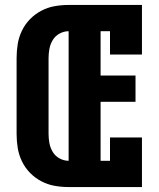

<svg xmlns="http://www.w3.org/2000/svg" viewBox="-20 -755 640 775"><path d="M257 0Q228 0 200 -5Q172 -10 146.5 -23.5Q121 -37 101 -57.5Q81 -78 68.5 -104Q56 -130 51.5 -158Q47 -186 47 -215V-520Q47 -549 51.5 -577Q56 -605 68.5 -631Q81 -657 101 -677.5Q121 -698 146.5 -711.5Q172 -725 200 -730Q228 -735 257 -735H553V-535H424V-629H386V-450H527V-344H386V-106H424V-200H553V0ZM257 -106V-629Q238 -629 220.5 -619.5Q203 -610 193 -593.5Q183 -577 179.5 -558Q176 -539 176 -520V-215Q176 -196 179.5 -177Q183 -158 193 -141.5Q203 -125 220.5 -115.5Q238 -106 257 -106Z"/></svg>

Font: Iosevka Slab Heavy Extended
Style: Regular
Weight: 900
Width: 7
Monospace: yes
Designer: Belleve Invis
Foundry: Belleve Invis
Version: Version 11.1.0; ttfautohint (v1.8.3)